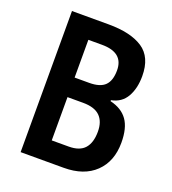

<svg xmlns="http://www.w3.org/2000/svg" viewBox="-131 -814 820 913"><g transform="rotate(20 279.0 -357.0)"><path d="M262 -714Q375 -714 436 -673.5Q497 -633 497 -537Q497 -475 472.5 -432Q448 -389 396 -379V-374Q455 -360 483.5 -320Q512 -280 512 -206Q512 -111 454.5 -55.5Q397 0 295 0H77V-714ZM271 -421Q326 -421 350.5 -445.5Q375 -470 375 -522Q375 -612 266 -612H197V-421ZM197 -322V-103H283Q338 -103 363.5 -132Q389 -161 389 -217Q389 -268 361.5 -295Q334 -322 276 -322Z"/></g></svg>

Font: Noto Sans Sinhala Condensed SemiBold
Style: Regular
Weight: 600
Width: 3
Designer: Jelle Bosma - Monotype Design Team
Foundry: Monotype Imaging Inc.
Version: Version 2.006; ttfautohint (v1.8.4.7-5d5b)